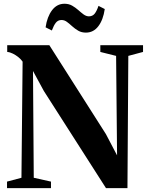

<svg xmlns="http://www.w3.org/2000/svg" viewBox="-20 -978 771 998"><path d="M16.5 0V-34L91.5 -54L97.5 -657.5Q89.5 -669.5 76 -680.5Q62.5 -691.5 47 -699.2Q31.5 -707 17.5 -708V-743H236.5L530.5 -281L588.5 -170.5L583.5 -687.5L501.5 -708V-743H723.5V-708L647 -687.5L642.5 0H531L208 -505L151.5 -609L155.5 -54L245 -34V0ZM426.5 -808.5Q403.5 -808.5 386.5 -818.5Q369.5 -828.5 355.5 -841.2Q341.5 -854 328.2 -864Q315 -874 300 -874Q281.5 -874 270.5 -860.2Q259.5 -846.5 249.5 -819.5L217 -836Q225 -891 250.5 -924.8Q276 -958.5 315 -958.5Q338 -958.5 355.2 -948.5Q372.5 -938.5 386.8 -925.8Q401 -913 414.2 -903.2Q427.5 -893.5 441.5 -893Q460.5 -893 471.5 -906.2Q482.5 -919.5 492 -947.5L524.5 -931Q516.5 -875 491.2 -841.8Q466 -808.5 426.5 -808.5Z"/></svg>

Font: Merriweather 96pt
Style: Bold
Weight: 700
Version: Version 2.100